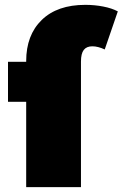

<svg xmlns="http://www.w3.org/2000/svg" viewBox="-20 -772 506 792"><path d="M466 -725 412 -568Q384 -581 361 -581Q337 -581 325.5 -566Q314 -551 314 -518V0H88V-352H13V-517H88V-520Q88 -627 152 -689.5Q216 -752 332 -752Q370 -752 406 -745Q442 -738 466 -725Z"/></svg>

Font: CMG Sans Black
Style: Regular
Weight: 900
Designer: Julieta Ulanovsky
Foundry: Julieta Ulanovsky
Version: Version 7.200